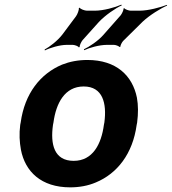

<svg xmlns="http://www.w3.org/2000/svg" viewBox="-20 -796 739 826"><path d="M69 -269 67 -259C62 -220 64 -185 70 -152C88 -58 157 10 282 10C322 10 359 3 392 -11C484 -49 551 -134 568 -259L570 -269C575 -308 575 -343 569 -376C550 -470 481 -538 356 -538C316 -538 280 -531 247 -518C154 -479 86 -394 69 -269ZM429 -269 427 -259C416 -176 379 -104 297 -104C213 -104 196 -175 208 -259L210 -269C221 -351 258 -424 340 -424C422 -424 440 -352 429 -269ZM499 -730 424 -645C402 -620 363 -594 341 -584L342 -580C365 -591 408 -603 440 -603H470C477 -603 492 -598 493 -594L498 -595C497 -600 505 -615 510 -620L594 -703C624 -731 671 -760 699 -772L698 -775C669 -764 618 -750 580 -750H542C535 -750 516 -756 515 -761L511 -759C513 -754 504 -736 499 -730ZM307 -726 248 -647C228 -621 193 -594 172 -583L173 -579C194 -590 237 -603 267 -603H293C301 -603 318 -597 319 -592L323 -594C321 -599 330 -617 335 -623L405 -701C432 -730 477 -761 504 -773L502 -776C475 -764 425 -750 388 -750H354C345 -750 325 -757 323 -763L319 -761C321 -755 313 -734 307 -726Z"/></svg>

Font: Asimov
Style: EdgeIt
Weight: 500
Designer: Google
Version: Version 2.000980: 2014